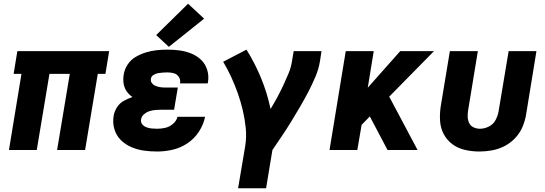

<svg xmlns="http://www.w3.org/2000/svg" viewBox="-20 -804 2920 1029"><path d="M28 0H177L245 -408H354L286 0H436L504 -408H545L565 -530H73L53 -408H95Z M822 8Q863 8 905 -1.5Q947 -11 984.5 -36Q1022 -61 1046.5 -99Q1071 -137 1079 -178H931Q926 -156 907 -140Q888 -124 866 -119Q844 -114 822 -114Q807 -114 792.5 -115.5Q778 -117 764.5 -122Q751 -127 742 -138.5Q733 -150 736 -164Q738 -180 751.5 -191.5Q765 -203 780.5 -208Q796 -213 812 -214.5Q828 -216 844 -216H913L933 -335H863Q850 -335 837.5 -337Q825 -339 813 -344Q801 -349 793.5 -359.5Q786 -370 789 -383Q791 -395 803 -402.5Q815 -410 827.5 -412Q840 -414 852.5 -415Q865 -416 877 -416Q895 -416 911.5 -411.5Q928 -407 938 -392.5Q948 -378 945 -360V-357H1093Q1094 -362 1095 -366Q1100 -400 1090 -431Q1080 -462 1057.5 -483.5Q1035 -505 1005.5 -517Q976 -529 943.5 -533.5Q911 -538 877 -538Q849 -538 820.5 -535Q792 -532 763.5 -523.5Q735 -515 708 -499.5Q681 -484 664 -458Q647 -432 643 -404Q639 -380 642.5 -356.5Q646 -333 659 -314.5Q672 -296 690 -284Q666 -276 643.5 -263.5Q621 -251 607 -229Q593 -207 589 -183Q583 -146 593 -112Q603 -78 627 -54Q651 -30 683 -16Q715 -2 750 3Q785 8 822 8ZM885 -553 1074 -704 988 -784 817 -616Z M1256 205H1406L1440 0Q1466 -38 1491.5 -76Q1517 -114 1541 -153Q1565 -192 1588 -231.5Q1611 -271 1632 -311Q1653 -351 1670.5 -392.5Q1688 -434 1695 -477L1703 -530H1554L1545 -477Q1540 -443 1526.5 -410.5Q1513 -378 1498 -346Q1483 -314 1466 -282.5Q1449 -251 1430 -220Q1412 -306 1379 -386Q1346 -466 1301 -538L1176 -473Q1200 -433 1219.5 -390.5Q1239 -348 1254.5 -304Q1270 -260 1281 -213.5Q1292 -167 1297 -118.5Q1302 -70 1294 -20Z M1746 0H1895L1918 -135L1962 -180L2057 0H2218L2066 -286L2306 -530H2125L1951 -334L1983 -530H1833Z M2549 8Q2582 8 2616 2Q2650 -4 2682 -20Q2714 -36 2739.5 -62.5Q2765 -89 2779 -121Q2793 -153 2799 -187L2855 -530H2706L2652 -207Q2648 -183 2635.5 -160Q2623 -137 2599.5 -125.5Q2576 -114 2552 -114Q2534 -114 2518 -121.5Q2502 -129 2494.5 -144.5Q2487 -160 2486.5 -178Q2486 -196 2489 -214L2541 -530H2391L2342 -234Q2336 -194 2338.5 -155.5Q2341 -117 2358.5 -84.5Q2376 -52 2405.5 -30.5Q2435 -9 2472.5 -0.5Q2510 8 2549 8Z"/></svg>

Font: Iosevka Sparkle Heavy Oblique
Style: Regular
Weight: 900
Italic angle: -9°
Designer: Belleve Invis
Foundry: Belleve Invis
Version: Version 4.5.0; ttfautohint (v1.8.3)